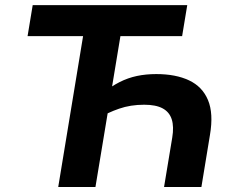

<svg xmlns="http://www.w3.org/2000/svg" viewBox="-20 -748 932 768"><path d="M605 -451.7Q683.1 -451.7 736.3 -426.5Q789.6 -401.4 812 -347.7Q834.5 -293.9 819.8 -208L785.6 0H636.2L668.9 -197.3Q676.3 -241.2 667 -270.5Q657.7 -299.8 630.6 -314.5Q603.5 -329.1 556.6 -329.1Q502 -329.1 456.3 -313.2Q410.6 -297.4 374.5 -274.9L391.1 -376Q425.3 -402.8 458.5 -419.7Q491.7 -436.5 527.6 -444.1Q563.5 -451.7 605 -451.7ZM466.3 -631.3 361.8 0H212.9L316.9 -631.3ZM90.3 -603.5 110.8 -727.5H729L708.5 -603.5Z"/></svg>

Font: Inter 16pt
Style: Bold Italic
Weight: 700
Italic angle: -9.3988°
Version: Version 4.001;git-66647c0bb